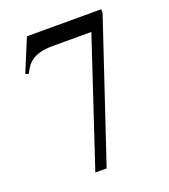

<svg xmlns="http://www.w3.org/2000/svg" viewBox="-126 -753 753 858"><g transform="rotate(-20 250.0 -323.5)"><path d="M233.9 14.6H180.2L378.4 -582H196.3Q155.8 -582 130.9 -574.2Q106 -566.4 90.8 -554.7Q75.7 -543 67.1 -528.8Q58.6 -514.6 51.3 -501.5L36.6 -506.3L101.1 -662.1H454.6V-644.5Z"/></g></svg>

Font: GodaGr
Style: Regular
Weight: 400
Version: 1.0.0